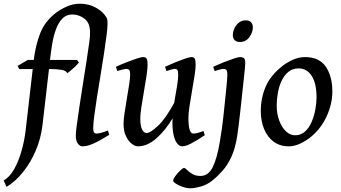

<svg xmlns="http://www.w3.org/2000/svg" viewBox="-66 -762 1820 1026"><path d="M517.6 -41.5Q469.2 -11.2 435.1 4.4Q400.9 20 374 20Q360.8 20 349.9 5.1Q338.9 -9.8 338.9 -38.1Q338.9 -52.2 344.2 -93Q349.6 -133.8 358.2 -190.7Q366.7 -247.6 376.7 -310.5Q386.7 -373.5 396 -433.1Q405.3 -492.7 411.6 -539.1Q416 -570.3 415 -594.7Q414.1 -619.1 406.2 -636.2Q395.5 -658.7 371.1 -671.6Q346.7 -684.6 320.3 -684.6Q288.1 -684.6 266.8 -662.4Q245.6 -640.1 233.2 -605.7Q220.7 -571.3 214.1 -533.7Q207.5 -496.1 204.1 -464.8L201.2 -441.9H345.7L355.5 -428.2Q349.1 -419.4 336.7 -407.2Q324.2 -395 311.8 -384.8Q299.3 -374.5 293 -371.1Q287.6 -384.8 261.5 -388.9Q235.4 -393.1 198.7 -393.1H195.8L161.1 -94.2Q152.8 -22.9 125.5 41.7Q98.1 106.4 57.6 157Q17.1 207.5 -31.2 236.8L-46.4 202.1Q-13.7 184.1 10.5 140.4Q34.7 96.7 50 41Q65.4 -14.6 71.3 -67.9L108.9 -393.1H36.6L28.3 -409.7L82.5 -441.9H114.3Q124 -520.5 149.2 -585Q174.3 -649.4 235.8 -695.8Q262.2 -714.8 294.2 -728.5Q326.2 -742.2 363.3 -742.2Q385.7 -742.2 408.9 -736.1Q432.1 -730 455.1 -715.8Q472.2 -705.1 483.2 -694.1Q494.1 -683.1 503.4 -668Q509.3 -658.2 508.5 -632.6Q507.8 -606.9 504.4 -580.6Q498.5 -532.7 489.5 -474.1Q480.5 -415.5 470.5 -355Q460.4 -294.4 451.7 -239.3Q442.9 -184.1 437.5 -141.4Q432.1 -98.6 432.1 -77.1Q432.1 -60.5 436.8 -54.4Q441.4 -48.3 449.2 -48.3Q469.7 -48.3 510.7 -64.5Z M1028.3 -39.6Q989.3 -13.2 958 3.4Q926.8 20 906.7 20Q892.1 20 878.4 1.5Q864.7 -17.1 858.4 -58.6Q852.1 -100.1 859.4 -168.5Q862.8 -201.7 869.1 -237.8Q875.5 -273.9 880.9 -306.4Q886.2 -338.9 886.2 -361.3Q886.2 -383.8 881.6 -388.9Q877 -394 868.2 -394Q862.3 -394 848.4 -390.1Q834.5 -386.2 823.7 -382.3L815.9 -405.3Q843.3 -418 872.3 -429.7Q901.4 -441.4 924.3 -449.2Q947.3 -457 957 -457Q970.7 -457 975.1 -447.8Q979.5 -438.5 979.5 -416Q979.5 -394.5 973.6 -357.2Q967.8 -319.8 960.2 -276.9Q952.6 -233.9 946.8 -195.3Q940.9 -156.7 940.9 -132.8Q940.9 -88.4 947.5 -68.4Q954.1 -48.3 966.3 -48.3Q988.3 -48.3 1021 -62ZM867.2 -216.3 859.4 -134.8Q819.8 -67.4 770.8 -23.7Q721.7 20 670.9 20Q656.2 20 638.4 6.6Q620.6 -6.8 607.4 -33.7Q594.2 -60.5 594.2 -100.1Q594.2 -122.1 599.6 -158.2Q605 -194.3 611.8 -234.6Q618.7 -274.9 624 -309.1Q629.4 -343.3 629.4 -361.3Q629.4 -383.8 623.8 -388.9Q618.2 -394 609.4 -394Q603 -394 587.6 -390.1Q572.3 -386.2 560.1 -382.3L553.7 -405.3Q581.5 -418 611.6 -429.7Q641.6 -441.4 665.5 -449.2Q689.5 -457 698.7 -457Q713.4 -457 718 -447.8Q722.7 -438.5 722.7 -416Q722.7 -394.5 716.8 -355.7Q710.9 -316.9 703.1 -272.7Q695.3 -228.5 689.5 -189.5Q683.6 -150.4 683.6 -129.4Q683.6 -88.9 693.1 -70.1Q702.6 -51.3 717.8 -51.3Q736.8 -51.3 777.3 -88.6Q817.9 -126 867.2 -216.3Z M1285.2 -616.2Q1285.2 -589.4 1266.6 -563.5Q1248 -537.6 1215.8 -537.6Q1197.3 -537.6 1187.7 -547.6Q1178.2 -557.6 1178.2 -574.2Q1178.2 -591.8 1186.5 -610.1Q1194.8 -628.4 1210.2 -640.9Q1225.6 -653.3 1247.1 -653.3Q1265.6 -653.3 1275.4 -643.1Q1285.2 -632.8 1285.2 -616.2ZM1244.6 -424.8Q1244.6 -417 1242.2 -392.1Q1239.7 -367.2 1236.3 -335.7Q1232.9 -304.2 1229.7 -275.4Q1226.6 -246.6 1225.1 -231Q1221.7 -199.2 1215.8 -147Q1210 -94.7 1201.7 -36.1Q1191.4 31.2 1170.2 76.7Q1148.9 122.1 1121.6 152.3Q1094.2 182.6 1066.4 204.6Q1039.6 225.6 1006.6 234.9Q973.6 244.1 952.6 244.1Q931.6 244.1 910.2 236.6Q888.7 229 874 219.5Q859.4 210 859.4 203.1Q859.4 194.8 871.1 178.7Q882.8 162.6 897 149.2Q911.1 135.7 917.5 135.7Q923.8 135.7 934.1 146.5Q944.3 157.2 961.9 167.7Q979.5 178.2 1005.9 178.2Q1046.9 178.2 1070.3 132.1Q1093.8 85.9 1108.9 -5.4Q1121.1 -77.6 1127.2 -135Q1133.3 -192.4 1136.2 -220.2Q1137.2 -231.9 1139.4 -252.4Q1141.6 -272.9 1143.8 -295.4Q1146 -317.9 1147.5 -335.9Q1148.9 -354 1148.9 -361.3Q1148.9 -383.8 1143.1 -388.9Q1137.2 -394 1128.9 -394Q1122.6 -394 1107.7 -390.1Q1092.8 -386.2 1081.1 -382.3L1073.2 -405.3Q1101.1 -418 1130.6 -429.7Q1160.2 -441.4 1183.6 -449.2Q1207 -457 1216.3 -457Q1230 -457 1237.3 -451.2Q1244.6 -445.3 1244.6 -424.8Z M1710 -272.9Q1710 -208 1680.2 -141.8Q1650.4 -75.7 1595.7 -30.8Q1570.3 -9.8 1538.6 5.1Q1506.8 20 1477.5 20Q1430.2 20 1396.7 -4.6Q1363.3 -29.3 1345.5 -72Q1327.6 -114.7 1327.6 -168Q1327.6 -237.8 1353.5 -298.6Q1379.4 -359.4 1444.3 -410.2Q1469.2 -429.7 1500.7 -443.4Q1532.2 -457 1563.5 -457Q1640.1 -457 1675 -405.5Q1710 -354 1710 -272.9ZM1625.5 -242.2Q1625.5 -316.9 1599.4 -356.7Q1573.2 -396.5 1529.8 -396.5Q1496.6 -396.5 1474.1 -377.4Q1451.7 -358.4 1438 -328.4Q1424.3 -298.3 1418.5 -263.9Q1412.6 -229.5 1412.6 -198.2Q1412.6 -154.8 1425.8 -118.7Q1439 -82.5 1461.4 -60.8Q1483.9 -39.1 1510.7 -39.1Q1542 -39.1 1564 -59.1Q1585.9 -79.1 1599.4 -110.6Q1612.8 -142.1 1619.1 -177.2Q1625.5 -212.4 1625.5 -242.2Z"/></svg>

Font: Gentium Book Plus
Style: Italic
Weight: 400
Italic angle: -8°
Designer: Victor Gaultney, Annie Olsen, Iska Routamaa, Becca Hirsbrunner
Foundry: SIL International
Version: Version 6.101